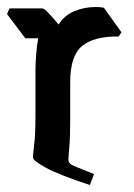

<svg xmlns="http://www.w3.org/2000/svg" viewBox="-35 -518 382 547"><path d="M221 9Q135 -19 97 -39.5Q59 -60 59 -69Q59 -80 62.5 -107Q66 -134 66 -191V-315Q66 -335 68 -362.5Q70 -390 74 -409H37L-15 -478L-8 -494H86Q91 -494 104.5 -479.5Q118 -465 132 -448Q148 -474 176.5 -486Q205 -498 237 -498Q253 -498 261 -496L311 -426L303 -414Q233 -415 199 -387Q165 -359 165 -284V-177Q165 -127 162.5 -99.5Q160 -72 160 -63Q160 -57 164 -52.5Q168 -48 183.5 -42Q199 -36 233 -22Z"/></svg>

Font: Jaini Purva
Style: Regular
Weight: 400
Designer: Maithili Shingre, Girish Dalvi (Devanagari), Taresh Vohra (Latin)
Foundry: Ek Type
Version: Version 2.000; ttfautohint (v1.8.4.7-5d5b)